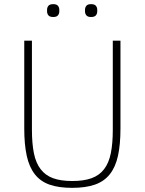

<svg xmlns="http://www.w3.org/2000/svg" viewBox="-20 -894 698 926"><path d="M134 -698V-268Q134 -202 143.5 -155Q153 -108 176 -78Q199 -48 236 -34.5Q273 -21 329 -21Q384 -21 421.5 -34.5Q459 -48 482 -78Q505 -108 514.5 -155Q524 -202 524 -268V-698H561V-274Q561 -197 549 -142.5Q537 -88 509.5 -53.5Q482 -19 437.5 -3.5Q393 12 328 12Q263 12 219 -3.5Q175 -19 148 -53.5Q121 -88 109 -142.5Q97 -197 97 -274V-698ZM237 -812Q220 -812 213.5 -820Q207 -828 207 -839V-847Q207 -858 213.5 -866Q220 -874 237 -874Q253 -874 259.5 -866Q266 -858 266 -847V-839Q266 -828 259.5 -820Q253 -812 237 -812ZM419 -812Q403 -812 396.5 -820Q390 -828 390 -839V-847Q390 -858 396.5 -866Q403 -874 419 -874Q436 -874 442.5 -866Q449 -858 449 -847V-839Q449 -828 442.5 -820Q436 -812 419 -812Z"/></svg>

Font: IBM Plex Sans Thai ExtraLight
Style: Regular
Weight: 200
Designer: Mike Abbink, Paul van der Laan, Pieter van Rosmalen, Ben Mitchell, Mark Frömberg
Foundry: Bold Monday
Version: Version 1.1